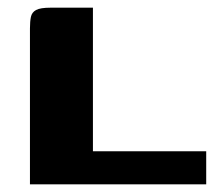

<svg xmlns="http://www.w3.org/2000/svg" viewBox="-20 -480 567 500"><path d="M222 -460V-86H517V0H58V-406Q58 -424 60.5 -436Q63 -448 74 -454Q85 -460 112 -460Z"/></svg>

Font: Genos Thin
Style: Bold
Weight: 700
Version: Version 1.010